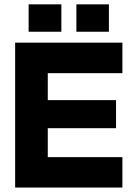

<svg xmlns="http://www.w3.org/2000/svg" viewBox="-20 -842 606 862"><path d="M323 -822.5H469V-699.5H323ZM108.5 -822.5H255.5V-699.5H108.5ZM529.5 -650.5V-513.5H194.5V-392.5H501V-266.5H194.5V-136.5H529.5V0H48V-650.5Z"/></svg>

Font: Overused Grotesk
Style: Bold
Weight: 710
Version: Version 0.004